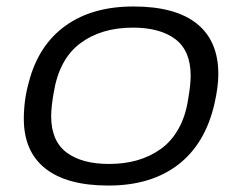

<svg xmlns="http://www.w3.org/2000/svg" viewBox="-20 -558 744 590"><path d="M313 12.2Q186 12.2 119.6 -40Q53.2 -92.3 53.2 -192.9Q53.2 -251.5 68.8 -306.2Q98.1 -418.9 180.7 -478.5Q263.2 -538.1 390.1 -538.1Q518.6 -538.1 584.7 -485.4Q650.9 -432.6 650.9 -330.1Q650.9 -291.5 639.2 -240.2Q611.3 -116.7 527.8 -52.2Q444.3 12.2 313 12.2ZM314.9 -54.2Q361.8 -54.2 401.4 -65.4Q440.9 -76.7 473.6 -99.9Q506.3 -123 528.3 -161.9Q550.3 -200.7 558.1 -252.9Q565.9 -297.4 565.9 -325.2Q565.9 -401.9 519 -437.5Q472.2 -473.1 388.2 -473.1Q291 -473.1 226.3 -424.6Q161.6 -376 145 -272.9Q137.2 -228.5 137.2 -201.2Q137.2 -125.5 184.1 -89.8Q231 -54.2 314.9 -54.2Z"/></svg>

Font: Archivo Expanded Light
Style: Italic
Weight: 300
Width: 7
Italic angle: -10°
Designer: Hector Gatti
Foundry: Omnibus-Type
Version: Version 2.001